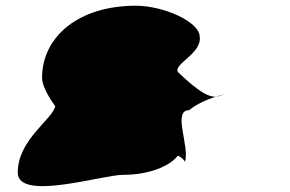

<svg xmlns="http://www.w3.org/2000/svg" viewBox="-20 -730 1013 671"><path d="M42 -127C42 -25 337 -119 410 -119C501 -119 571 -149 599 -183C599 -194 634 -164 624 -164H626C645 -214 581 -345 641 -345C669 -368 706 -383 734 -392C711 -391 678 -405 602 -478C585 -507 686 -542 678 -602C677 -654 552 -710 454 -710C255 -710 127 -602 127 -458C127 -420 171 -362 173 -359C165 -314 42 -242 42 -127ZM734 -392C747 -393 757 -399 768 -402C764 -401 751 -397 734 -392ZM768 -402H770Z"/></svg>

Font: Ampere
Style: Ext
Weight: 400
Version: Version 1